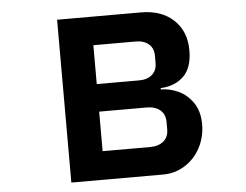

<svg xmlns="http://www.w3.org/2000/svg" viewBox="-52 -797 1103 861"><g transform="rotate(-5 500.0 -366.5)"><path d="M235 0V-733H613Q705 -733 759.5 -681.5Q814 -630 814 -545Q814 -466 774.5 -428Q735 -390 671 -387V-381Q711 -381 750 -363Q789 -345 815.5 -306.5Q842 -268 842 -209Q842 -152 816.5 -104Q791 -56 746.5 -28Q702 0 649 0ZM578 -430Q615 -430 636.5 -449Q658 -468 658 -501V-534Q658 -567 636.5 -586Q615 -605 578 -605H387V-430ZM602 -128Q639 -128 661.5 -147Q684 -166 684 -200V-234Q684 -268 661.5 -287Q639 -306 602 -306H387V-128Z"/></g></svg>

Font: IBM Plex Sans JP
Style: Bold
Weight: 700
Designer: Mike Abbink; Paul van der Laan; Pieter van Rosmalen; Wujin Sim; Yejin Wi; Jinhee Kim; Boomi Park; Yona Kim; Kichan Ma
Foundry: Sandoll Inc.
Version: Version 1.001